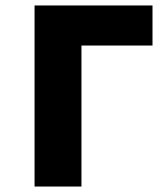

<svg xmlns="http://www.w3.org/2000/svg" viewBox="-20 -680 602 700"><path d="M106 0V-660H536V-514H152L277 -617V0Z"/></svg>

Font: Cairo Play Black
Style: Regular
Weight: 900
Version: Version 3.119